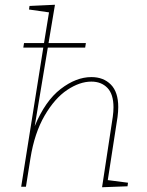

<svg xmlns="http://www.w3.org/2000/svg" viewBox="-20 -785 616 807"><path d="M433 -28 518 -17 516 -2 409 2 454 -294Q457 -315 457 -334Q457 -389 431.5 -415.5Q406 -442 364 -442Q315 -442 262.5 -407Q210 -372 167.5 -299Q125 -226 108 -120L89 0H69L162 -585H78L81 -604H165L186 -733L102 -745L104 -760L211 -765L184 -604H341L338 -585H181L126 -255Q170 -361 235 -411Q300 -461 364 -461Q415 -461 446 -429.5Q477 -398 477 -335Q477 -316 474 -293Z"/></svg>

Font: Bitter Pro Thin
Style: Italic
Weight: 250
Italic angle: -9°
Designer: Sol Matas, and Bitter project Authors
Foundry: Sol Matas
Version: Version 1.010